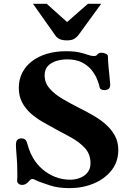

<svg xmlns="http://www.w3.org/2000/svg" viewBox="-20 -977 689 1012"><path d="M346.2 14.6Q286.1 14.6 243.9 0.5Q201.7 -13.7 184.6 -20Q170.9 -25.4 163.8 -29.5Q156.7 -33.7 150.9 -33.7Q144.5 -33.7 140.4 -29.8Q136.2 -25.9 133.3 -22.5Q123 -10.7 114.5 -6.6Q106 -2.4 97.2 -2.4Q85 -2.4 77.4 -9Q69.8 -15.6 70.3 -25.9Q71.3 -39.1 71.3 -44.4Q71.3 -49.8 71.3 -67.4Q71.3 -112.8 67.6 -154.3Q64 -195.8 64 -213.4Q64 -233.9 72.5 -240.7Q81.1 -247.6 92.3 -247.6Q115.7 -247.6 121.6 -227.1Q125 -214.8 132.3 -192.4Q139.6 -169.9 154.8 -143.6Q174.3 -110.4 204.1 -84.7Q233.9 -59.1 271.2 -44.4Q308.6 -29.8 350.1 -29.8Q377.4 -29.8 402.1 -39.6Q426.8 -49.3 442.4 -69.3Q458 -89.4 457 -119.6Q456.1 -166 427 -197.3Q397.9 -228.5 355.5 -252Q313 -275.4 270.5 -297.9Q238.3 -314.9 204.6 -334.5Q170.9 -354 142.6 -378.9Q114.3 -403.8 96.7 -437Q79.1 -470.2 79.1 -514.2Q79.1 -557.6 97.2 -593.3Q115.2 -628.9 148.4 -654.3Q181.6 -679.7 227.1 -693.4Q272.5 -707 327.1 -707Q371.6 -707 398.9 -700.7Q426.3 -694.3 443.4 -688Q460.4 -681.6 474.6 -681.6Q486.8 -681.6 490.2 -686.5Q493.7 -691.4 500.5 -695.8Q505.9 -699.2 514.2 -699.2Q526.4 -699.2 537.6 -693.8Q548.8 -688.5 548.8 -680.7Q549.3 -655.3 552.2 -623Q555.2 -590.8 558.1 -564.5Q561 -538.1 561 -530.3Q561 -514.2 551.8 -508.1Q542.5 -502 530.3 -502Q521 -502 515.1 -504.9Q509.3 -507.8 505.9 -513.2Q505.9 -513.7 502.2 -528.8Q498.5 -543.9 488.5 -566.4Q478.5 -588.9 459.7 -611.3Q440.9 -633.8 410.2 -648.9Q379.4 -664.1 334.5 -664.1Q305.2 -664.1 277.8 -656Q250.5 -647.9 232.9 -629.6Q215.3 -611.3 215.3 -579.6Q215.3 -540 242.2 -509.8Q269 -479.5 310.1 -455.6Q351.1 -431.6 392.6 -410.6Q430.7 -391.6 468 -370.4Q505.4 -349.1 535.9 -322.8Q566.4 -296.4 585 -262.9Q603.5 -229.5 603.5 -186.5Q603.5 -124.5 567.9 -79.3Q532.2 -34.2 473.9 -9.8Q415.5 14.6 346.2 14.6ZM333.5 -764.2Q308.6 -764.2 294.2 -771.2Q279.8 -778.3 272.5 -789.1L153.8 -957H226.1L333.5 -860.8L443.4 -957H513.2L394.5 -793.5Q386.2 -782.2 372.6 -773.2Q358.9 -764.2 333.5 -764.2Z"/></svg>

Font: Gelasio
Style: Regular
Weight: 400
Designer: Eben Sorkin
Foundry: Eben Sorkin
Version: Version 1.008